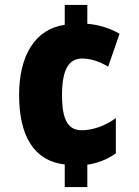

<svg xmlns="http://www.w3.org/2000/svg" viewBox="-20 -744 562 774"><path d="M332 -648V-724H241V-644C122 -627 57 -521 57 -361C57 -196 117 -95 241 -81V10H332V-80C374 -86 416 -103 447 -126V-268C405 -237 354 -219 310 -219C256 -219 230 -257 230 -361C230 -468 260 -508 311 -508C344 -508 381 -497 416 -475L462 -608C424 -630 376 -645 332 -648Z"/></svg>

Font: Noto Sans Thai Looped Condensed Black
Style: Regular
Weight: 900
Width: 3
Designer: Sasikarn Vongin, Ben Mitchell
Foundry: The Fontpad Ltd
Version: Version 1.001